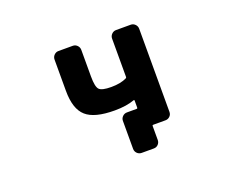

<svg xmlns="http://www.w3.org/2000/svg" viewBox="-106 -725 1212 1001"><g transform="rotate(-20 500.0 -224.5)"><path d="M523.4 99.6Q508.8 99.6 498.5 89.4Q488.3 79.1 488.3 64.5V-90.8Q488.3 -104.5 498.5 -114.7Q508.8 -125 523.4 -125H577.1Q582 -125 582 -129.9V-169.9Q582 -173.8 578.1 -172.9Q533.2 -156.2 467.8 -156.2Q355.5 -156.2 309.6 -197.3Q262.7 -238.3 262.7 -339.8V-512.7Q262.7 -527.3 272.9 -537.6Q283.2 -547.9 296.9 -547.9H377Q390.6 -547.9 400.9 -537.6Q411.1 -527.3 411.1 -512.7V-365.2Q411.1 -307.6 425.8 -292.5Q440.4 -277.3 492.2 -277.3Q544.9 -277.3 578.1 -293.9Q582 -295.9 582 -299.8V-512.7Q582 -527.3 592.3 -537.6Q602.5 -547.9 616.2 -547.9H698.2Q711.9 -547.9 722.2 -537.6Q732.4 -527.3 732.4 -512.7V-51.8Q732.4 -37.1 722.2 -27.3Q711.9 -17.6 698.2 -17.6H629.9Q625 -17.6 625 -12.7V64.5Q625 79.1 615.2 89.4Q605.5 99.6 590.8 99.6Z"/></g></svg>

Font: Rounded-L Mgen+ 1mn bold
Style: Bold
Weight: 700
Designer: [Source Han Sans]
Ryoko NISHIZUKA  (kana & ideographs); Paul D. Hunt (Latin, Greek & Cyrillic); Wenlong ZHANG  (bopomofo
Version: Version 1.059.20150602